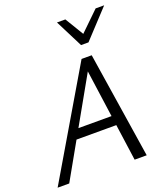

<svg xmlns="http://www.w3.org/2000/svg" viewBox="-163 -1014 956 1120"><g transform="rotate(-20 315.5 -453.5)"><path d="M477 0 391 -617H419L71 0H-1L387 -658H450L552 0ZM158 -226 191 -285H465L482 -226ZM412 -735 431 -777 565 -907H618L458 -735ZM412 -735 325 -907H377L455 -778L458 -735Z"/></g></svg>

Font: Ysabeau Infant
Style: Italic
Weight: 400
Italic angle: -12°
Designer: Christian Thalmann (Catharsis Fonts)
Version: Version 2.001;gftools[0.9.30]; featfreeze: ss01,ss02,lnum